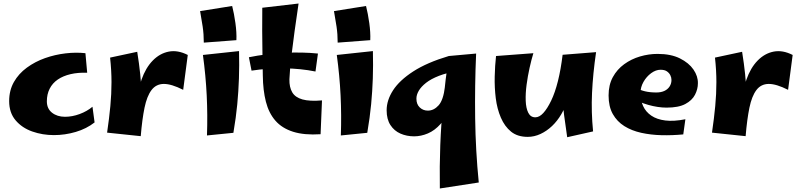

<svg xmlns="http://www.w3.org/2000/svg" viewBox="-20 -761 4562 1090"><path d="M286 6Q221 6 163 -14.5Q105 -35 68.5 -78Q32 -121 32 -187Q32 -248 59 -295.5Q86 -343 132.5 -377Q179 -411 235.5 -431Q292 -451 352 -458Q412 -465 465 -459L475 -348Q423 -350 380.5 -340Q338 -330 308 -309.5Q278 -289 262 -257.5Q246 -226 246 -186Q246 -144 275.5 -121Q305 -98 349 -98Q390 -98 432 -113.5Q474 -129 505 -155L517 -66Q471 -30 410 -12Q349 6 286 6Z M779 12 756 -156Q760 -242 783.5 -309Q807 -376 847 -417Q887 -458 938 -468Q989 -478 1046 -449L1020 -251Q953 -285 909.5 -284.5Q866 -284 840 -249.5Q814 -215 800.5 -149.5Q787 -84 779 12ZM779 12 588 -8Q600 -90 606.5 -159Q613 -228 613 -294.5Q613 -361 605 -434L759 -467Q770 -399 776 -340.5Q782 -282 784 -226.5Q786 -171 784.5 -113Q783 -55 779 12Z M1137 -519Q1137 -567 1130.5 -610.5Q1124 -654 1116 -698L1298 -727Q1309 -684 1316.5 -630Q1324 -576 1322 -533ZM1305 -7 1155 8Q1159 -108 1153.5 -220Q1148 -332 1132 -449L1337 -471Q1339 -389 1336.5 -316Q1334 -243 1327 -169Q1320 -95 1305 -7Z M1800 1Q1707 7 1644 -13Q1581 -33 1543.5 -76Q1506 -119 1489.5 -183.5Q1473 -248 1472 -332Q1471 -388 1470 -453Q1469 -518 1468.5 -585.5Q1468 -653 1469 -717L1675 -741Q1663 -660 1652.5 -584.5Q1642 -509 1634 -441Q1626 -373 1623 -311Q1622 -266 1639 -237Q1656 -208 1697 -196.5Q1738 -185 1808 -191ZM1771 -355Q1687 -372 1593 -373Q1499 -374 1408 -360L1393 -436Q1491 -456 1594.5 -461Q1698 -466 1785 -457Z M1897 -519Q1897 -567 1890.5 -610.5Q1884 -654 1876 -698L2058 -727Q2069 -684 2076.5 -630Q2084 -576 2082 -533ZM2065 -7 1915 8Q1919 -108 1913.5 -220Q1908 -332 1892 -449L2097 -471Q2099 -389 2096.5 -316Q2094 -243 2087 -169Q2080 -95 2065 -7Z M2331 13Q2289 13 2253.5 -2.5Q2218 -18 2196.5 -51Q2175 -84 2175 -135Q2175 -192 2211.5 -248.5Q2248 -305 2326 -355.5Q2404 -406 2528 -443L2580 -358Q2517 -348 2472 -330.5Q2427 -313 2399 -291Q2371 -269 2357.5 -246Q2344 -223 2344 -201Q2344 -169 2363 -151Q2382 -133 2409 -133Q2443 -133 2470 -163Q2497 -193 2506 -269L2563 -304Q2557 -215 2535.5 -154.5Q2514 -94 2481 -57Q2448 -20 2409 -3.5Q2370 13 2331 13ZM2477 309Q2475 183 2479.5 63.5Q2484 -56 2496 -180.5Q2508 -305 2528 -443L2683 -457Q2675 -275 2677.5 -90Q2680 95 2698 275Z M2976 16Q2918 16 2881.5 -13.5Q2845 -43 2823.5 -93Q2802 -143 2794.5 -203.5Q2787 -264 2788.5 -326.5Q2790 -389 2796 -443L3008 -459Q2997 -423 2986.5 -376Q2976 -329 2969.5 -280Q2963 -231 2964.5 -189Q2966 -147 2979 -121Q2992 -95 3019 -95Q3042 -95 3064.5 -119.5Q3087 -144 3109 -189.5Q3131 -235 3147.5 -301Q3164 -367 3174 -450L3216 -290Q3216 -242 3202.5 -196.5Q3189 -151 3166.5 -112.5Q3144 -74 3114 -45.5Q3084 -17 3048.5 -0.5Q3013 16 2976 16ZM3200 18Q3190 -50 3182.5 -107Q3175 -164 3172 -217Q3169 -270 3169.5 -326.5Q3170 -383 3174 -450L3364 -465Q3346 -342 3341 -233.5Q3336 -125 3347 -15Z M3859 2Q3797 8 3736 6.5Q3675 5 3620.5 -7Q3566 -19 3524.5 -45Q3483 -71 3459 -113.5Q3435 -156 3435 -219Q3435 -279 3459 -323Q3483 -367 3523.5 -396.5Q3564 -426 3613.5 -440.5Q3663 -455 3713 -455Q3789 -455 3840 -429.5Q3891 -404 3917 -366Q3943 -328 3942 -288Q3942 -255 3925.5 -223Q3909 -191 3870.5 -170.5Q3832 -150 3764 -150Q3740 -150 3713.5 -154Q3687 -158 3660.5 -165.5Q3634 -173 3609.5 -183.5Q3585 -194 3566 -207L3594 -261Q3615 -249 3642.5 -242.5Q3670 -236 3706 -236Q3732 -236 3751 -244.5Q3770 -253 3781 -269.5Q3792 -286 3792 -307Q3792 -321 3785.5 -334Q3779 -347 3766 -356Q3753 -365 3730 -365Q3703 -365 3676.5 -345.5Q3650 -326 3633 -296Q3616 -266 3616 -232Q3616 -192 3631 -159Q3646 -126 3677.5 -104.5Q3709 -83 3757 -77Q3805 -71 3871 -84Z M4213 12 4190 -156Q4194 -242 4217.5 -309Q4241 -376 4281 -417Q4321 -458 4372 -468Q4423 -478 4480 -449L4454 -251Q4387 -285 4343.5 -284.5Q4300 -284 4274 -249.5Q4248 -215 4234.5 -149.5Q4221 -84 4213 12ZM4213 12 4022 -8Q4034 -90 4040.5 -159Q4047 -228 4047 -294.5Q4047 -361 4039 -434L4193 -467Q4204 -399 4210 -340.5Q4216 -282 4218 -226.5Q4220 -171 4218.5 -113Q4217 -55 4213 12Z"/></svg>

Font: Marhey Light SemiBold
Style: Regular
Weight: 600
Version: Version 1.000